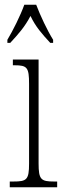

<svg xmlns="http://www.w3.org/2000/svg" viewBox="-20 -786 268 806"><path d="M11 -619V-606H23C58 -644 84 -673 108 -719C130 -673 156 -644 191 -606H203V-619C179 -657 149 -721 132 -766H82C66 -721 34 -657 11 -619ZM21 0H220V-24H207C152 -24 142 -32 142 -100V-536H34V-512H41C94 -512 102 -503 102 -434V-99C102 -31 92 -24 36 -24H21Z"/></svg>

Font: Noto Serif Devanagari ExtraCondensed ExtraLight
Style: Regular
Weight: 200
Width: 2
Designer: Universal Thirst, Indian Type Foundry and the Monotype Design Team
Foundry: Monotype Imaging Inc.
Version: Version 2.004